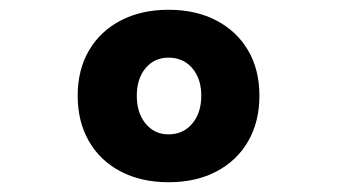

<svg xmlns="http://www.w3.org/2000/svg" viewBox="-20 -730 690 393"><path d="M325 -357Q269 -357 227 -379Q185 -401 162 -441Q139 -481 139 -534Q139 -587 162 -626.5Q185 -666 227 -688Q269 -710 325 -710Q381 -710 423 -688Q465 -666 488 -626.5Q511 -587 511 -534Q511 -481 488 -441Q465 -401 423 -379Q381 -357 325 -357ZM325 -455Q355 -455 373.5 -477Q392 -499 392 -534Q392 -569 373.5 -590.5Q355 -612 325 -612Q296 -612 278 -590.5Q260 -569 260 -534Q260 -499 278 -477Q296 -455 325 -455Z"/></svg>

Font: Azeret Mono
Style: Bold
Weight: 700
Designer: Martin Vácha
Foundry: Displaay
Version: Version 1.002